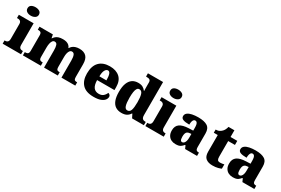

<svg xmlns="http://www.w3.org/2000/svg" viewBox="93 -1936 4551 3105"><g transform="rotate(30 2368.5 -383.5)"><path d="M12 0V-61H24Q43 -61 57 -68Q71 -75 79 -91Q87 -107 87 -135V-409Q87 -434 78.5 -448Q70 -462 56 -468.5Q42 -475 24 -475H5V-536H281V-131Q281 -105 289 -89.5Q297 -74 311.5 -67.5Q326 -61 344 -61H355V0ZM179 -619Q134 -619 103.5 -639.5Q73 -660 73 -698Q73 -739 103.5 -758Q134 -777 179 -777Q222 -777 254 -758Q286 -739 286 -698Q286 -660 254 -639.5Q222 -619 179 -619Z M390 0V-61H394Q417 -61 432 -65.5Q447 -70 455 -84.5Q463 -99 463 -128V-417Q463 -444 455 -457.5Q447 -471 432 -475.5Q417 -480 395 -480H391V-536H640L653 -472H658Q671 -493 691 -511Q711 -529 743 -540Q775 -551 823 -551Q861 -551 889 -542.5Q917 -534 937 -516.5Q957 -499 968 -472H973Q984 -493 1004.5 -511Q1025 -529 1057 -540Q1089 -551 1132 -551Q1215 -551 1260 -506Q1305 -461 1305 -360V-131Q1305 -101 1310.5 -86Q1316 -71 1329 -66Q1342 -61 1364 -61H1368V0H1110V-317Q1110 -381 1096.5 -416Q1083 -451 1049 -451Q1025 -451 1009.5 -432Q994 -413 986.5 -381.5Q979 -350 979 -312V-131Q979 -101 984.5 -86Q990 -71 1003 -66Q1016 -61 1038 -61H1042V0H785V-317Q785 -381 773 -416Q761 -451 726 -451Q701 -451 686 -430Q671 -409 664 -375Q657 -341 657 -301V-125Q657 -98 664 -84.5Q671 -71 685 -66Q699 -61 721 -61H725V0Z M1712 10Q1570 10 1501.5 -62.5Q1433 -135 1433 -266Q1433 -407 1503 -479Q1573 -551 1700 -551Q1818 -551 1885.5 -489.5Q1953 -428 1953 -309V-254H1629Q1631 -160 1664.5 -117Q1698 -74 1762 -74Q1813 -74 1843.5 -100Q1874 -126 1890 -166Q1909 -161 1921.5 -148Q1934 -135 1934 -115Q1934 -85 1912 -56Q1890 -27 1841.5 -8.5Q1793 10 1712 10ZM1762 -325Q1762 -399 1748.5 -438.5Q1735 -478 1705 -478Q1673 -478 1652 -439Q1631 -400 1631 -325Z M2233 10Q2168 10 2122.5 -19Q2077 -48 2053 -109.5Q2029 -171 2029 -267Q2029 -364 2053 -426Q2077 -488 2122 -518.5Q2167 -549 2230 -549Q2285 -549 2317.5 -530Q2350 -511 2371 -482H2376Q2375 -505 2374.5 -536Q2374 -567 2374 -596V-641Q2374 -667 2363 -679.5Q2352 -692 2334 -695.5Q2316 -699 2294 -699H2286V-760H2569V-143Q2569 -112 2577 -94Q2585 -76 2601 -68.5Q2617 -61 2641 -61H2649V0H2429L2394 -69H2388Q2366 -32 2329 -11Q2292 10 2233 10ZM2295 -73Q2341 -73 2357.5 -121.5Q2374 -170 2374 -270Q2374 -365 2357.5 -416.5Q2341 -468 2296 -468Q2270 -468 2254.5 -445Q2239 -422 2232 -377.5Q2225 -333 2225 -269Q2225 -171 2241 -122Q2257 -73 2295 -73Z M2677 0V-61H2689Q2708 -61 2722 -68Q2736 -75 2744 -91Q2752 -107 2752 -135V-409Q2752 -434 2743.5 -448Q2735 -462 2721 -468.5Q2707 -475 2689 -475H2670V-536H2946V-131Q2946 -105 2954 -89.5Q2962 -74 2976.5 -67.5Q2991 -61 3009 -61H3020V0ZM2844 -619Q2799 -619 2768.5 -639.5Q2738 -660 2738 -698Q2738 -739 2768.5 -758Q2799 -777 2844 -777Q2887 -777 2919 -758Q2951 -739 2951 -698Q2951 -660 2919 -639.5Q2887 -619 2844 -619Z M3240 10Q3197 10 3161 -8Q3125 -26 3103.5 -62.5Q3082 -99 3082 -155Q3082 -238 3137 -277Q3192 -316 3303 -320L3384 -323V-375Q3384 -412 3378.5 -435.5Q3373 -459 3361.5 -470.5Q3350 -482 3332 -482Q3316 -482 3304.5 -470Q3293 -458 3286.5 -434.5Q3280 -411 3280 -375Q3201 -375 3162.5 -391Q3124 -407 3124 -445Q3124 -483 3154.5 -506.5Q3185 -530 3236.5 -540.5Q3288 -551 3349 -551Q3464 -551 3521.5 -513.5Q3579 -476 3579 -383V-131Q3579 -104 3584.5 -89Q3590 -74 3603 -67.5Q3616 -61 3638 -61H3642V0H3419L3394 -56H3384Q3362 -30 3342.5 -15.5Q3323 -1 3299.5 4.5Q3276 10 3240 10ZM3319 -71Q3339 -71 3354 -86Q3369 -101 3377 -128Q3385 -155 3385 -191V-262L3354 -259Q3326 -257 3310 -244.5Q3294 -232 3287 -209Q3280 -186 3280 -152Q3280 -126 3284 -107.5Q3288 -89 3297 -80Q3306 -71 3319 -71Z M3931 10Q3854 10 3808.5 -26Q3763 -62 3763 -150V-460H3689V-519Q3732 -519 3760 -535.5Q3788 -552 3802 -568Q3816 -582 3828.5 -606Q3841 -630 3848 -661H3958V-536H4084V-460H3958V-170Q3958 -130 3969.5 -111Q3981 -92 4017 -92Q4037 -92 4057 -95Q4077 -98 4093 -102V-22Q4075 -13 4034 -1.5Q3993 10 3931 10Z M4310 10Q4267 10 4231 -8Q4195 -26 4173.5 -62.5Q4152 -99 4152 -155Q4152 -238 4207 -277Q4262 -316 4373 -320L4454 -323V-375Q4454 -412 4448.5 -435.5Q4443 -459 4431.5 -470.5Q4420 -482 4402 -482Q4386 -482 4374.5 -470Q4363 -458 4356.5 -434.5Q4350 -411 4350 -375Q4271 -375 4232.5 -391Q4194 -407 4194 -445Q4194 -483 4224.5 -506.5Q4255 -530 4306.5 -540.5Q4358 -551 4419 -551Q4534 -551 4591.5 -513.5Q4649 -476 4649 -383V-131Q4649 -104 4654.5 -89Q4660 -74 4673 -67.5Q4686 -61 4708 -61H4712V0H4489L4464 -56H4454Q4432 -30 4412.5 -15.5Q4393 -1 4369.5 4.5Q4346 10 4310 10ZM4389 -71Q4409 -71 4424 -86Q4439 -101 4447 -128Q4455 -155 4455 -191V-262L4424 -259Q4396 -257 4380 -244.5Q4364 -232 4357 -209Q4350 -186 4350 -152Q4350 -126 4354 -107.5Q4358 -89 4367 -80Q4376 -71 4389 -71Z"/></g></svg>

Font: Noto Serif Armenian Black
Style: Regular
Weight: 900
Version: Version 2.007